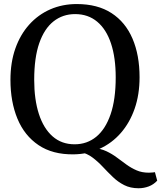

<svg xmlns="http://www.w3.org/2000/svg" viewBox="-20 -772 818 974"><path d="M683 183Q641.5 183 610 167Q578.5 151 552.5 126Q526.5 101 502 74.8Q477.5 48.5 449.8 27.5Q422 6.5 387 -1.5L451.5 -22Q490.5 -18.5 519.8 -4.8Q549 9 573.5 27.5Q598 46 622 63.2Q646 80.5 673 92.2Q700 104 735 104Q747.5 104 754 103Q760.5 102 766 101.5L777.5 144.5Q759 164.5 734.2 173.8Q709.5 183 683 183ZM354 11Q247 12.5 175.5 -35.8Q104 -84 68.5 -169.8Q33 -255.5 33 -367Q33 -455.5 58 -526.2Q83 -597 128.5 -647.5Q174 -698 235.5 -724.8Q297 -751.5 369 -751.5Q475 -751.5 545.8 -705.5Q616.5 -659.5 652.2 -576Q688 -492.5 688 -380Q688 -292 663 -220.5Q638 -149 593 -97.5Q548 -46 487 -18Q426 10 354 11ZM358.5 -40Q421.5 -40 468.2 -78.2Q515 -116.5 541 -192Q567 -267.5 567 -379.5Q567 -479.5 543.2 -551.2Q519.5 -623 473.2 -661.8Q427 -700.5 361 -700.5Q298.5 -700.5 251.8 -663.8Q205 -627 179.2 -553.2Q153.5 -479.5 153.5 -367Q153.5 -267.5 177.2 -194Q201 -120.5 246.8 -80.2Q292.5 -40 358.5 -40Z"/></svg>

Font: Merriweather 24pt
Style: Regular
Weight: 400
Designer: Eben Sorkin
Foundry: Eben Sorkin
Version: Version 2.100